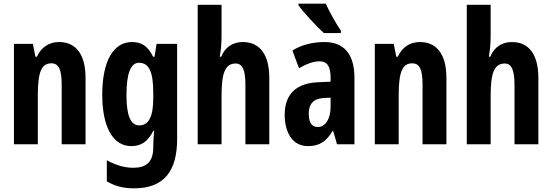

<svg xmlns="http://www.w3.org/2000/svg" viewBox="-20 -786 3008 1046"><path d="M302 -557C247 -557 205 -529 181 -477H173L159 -547H56V0H186V-263C186 -393 205 -441 260 -441C303 -441 316 -401 316 -324V0H446V-362C446 -489 394 -557 302 -557Z M699 -557C597 -557 537 -452 537 -270C537 -93 596 10 695 10C750 10 786 -15 815 -73H820C817 -48 815 -15 815 7V17C815 98 775 128 707 128C661 128 615 116 562 87V202C606 228 652 240 711 240C875 240 945 144 945 -28V-547H833L822 -477H814C785 -536 751 -557 699 -557ZM737 -444C792 -444 815 -395 815 -279V-252C815 -150 790 -103 739 -103C692 -103 669 -155 669 -268C669 -386 692 -444 737 -444Z M1187 -591V-760H1057V0H1187V-263C1187 -385 1205 -440 1264 -440C1301 -440 1317 -404 1317 -324V0H1447V-361C1447 -487 1397 -557 1303 -557C1248 -557 1206 -529 1185 -477H1177C1184 -513 1187 -552 1187 -591Z M1755 -766H1606V-757C1632 -720 1709 -637 1744 -606H1837V-619C1815 -650 1773 -724 1755 -766ZM1748 -557C1682 -557 1622 -541 1573 -511L1609 -414C1653 -440 1690 -452 1721 -452C1763 -452 1781 -423 1781 -363V-341L1713 -338C1596 -333 1531 -275 1531 -161C1531 -73 1567 10 1658 10C1722 10 1759 -17 1792 -73H1795L1816 0H1911V-362C1911 -491 1854 -557 1748 -557ZM1744 -252 1781 -254V-204C1781 -137 1752 -94 1711 -94C1679 -94 1662 -118 1662 -167C1662 -221 1689 -249 1744 -252Z M2268 -557C2213 -557 2171 -529 2147 -477H2139L2125 -547H2022V0H2152V-263C2152 -393 2171 -441 2226 -441C2269 -441 2282 -401 2282 -324V0H2412V-362C2412 -489 2360 -557 2268 -557Z M2653 -591V-760H2523V0H2653V-263C2653 -385 2671 -440 2730 -440C2767 -440 2783 -404 2783 -324V0H2913V-361C2913 -487 2863 -557 2769 -557C2714 -557 2672 -529 2651 -477H2643C2650 -513 2653 -552 2653 -591Z"/></svg>

Font: Noto Sans Armenian ExtraCondensed
Style: Regular
Weight: 400
Width: 2
Designer: Monotype Design Team
Foundry: Monotype Imaging Inc.
Version: Version 2.008